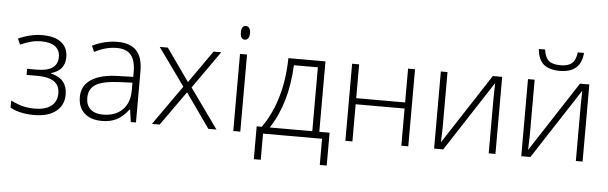

<svg xmlns="http://www.w3.org/2000/svg" viewBox="-54 -940 4171 1317"><g transform="rotate(5 2031.5 -281.5)"><path d="M189 -301.8Q333 -301.8 333 -400.9Q333 -448.2 299.8 -473.1Q266.6 -498 205.1 -498Q166 -498 132.3 -489Q98.6 -480 60.1 -462.9L42 -502.9Q127 -541 207 -541Q293.9 -541 338.9 -504.9Q383.8 -468.8 383.8 -404.8Q383.8 -312.5 289.1 -287.1V-284.2Q348.1 -269.5 375 -235.6Q401.9 -201.7 401.9 -148.9Q401.9 -75.2 347.9 -32.7Q293.9 9.8 198.2 9.8Q146.5 9.8 103.8 -0.2Q61 -10.3 33.2 -26.9V-75.2Q83.5 -51.3 120.1 -42.7Q156.7 -34.2 198.2 -34.2Q270.5 -34.2 310.8 -64.7Q351.1 -95.2 351.1 -151.9Q351.1 -207 312.5 -233.4Q273.9 -259.8 196.8 -259.8H123V-301.8Z M863.3 0 851.1 -84H847.2Q807.1 -32.7 764.9 -11.5Q722.7 9.8 665 9.8Q586.9 9.8 543.5 -30.3Q500 -70.3 500 -141.1Q500 -218.8 564.7 -261.7Q629.4 -304.7 752 -307.1L853 -310.1V-345.2Q853 -420.9 822.3 -459.5Q791.5 -498 723.1 -498Q649.4 -498 570.3 -457L552.2 -499Q639.6 -540 725.1 -540Q812.5 -540 855.7 -494.6Q898.9 -449.2 898.9 -353V0ZM668 -34.2Q752.9 -34.2 802 -82.8Q851.1 -131.3 851.1 -217.8V-270L758.3 -266.1Q646.5 -260.7 598.9 -231.2Q551.3 -201.7 551.3 -139.2Q551.3 -89.4 581.8 -61.8Q612.3 -34.2 668 -34.2Z M1201.2 -272.9 1016.1 -530.8H1071.8L1230 -307.1L1386.7 -530.8H1439.9L1257.8 -272.9L1453.1 0H1397L1230 -236.8L1062 0H1008.8Z M1617.2 0H1568.8V-530.8H1617.2ZM1562 -678.2Q1562 -725.1 1592.8 -725.1Q1607.9 -725.1 1616.5 -712.9Q1625 -700.7 1625 -678.2Q1625 -656.2 1616.5 -643.6Q1607.9 -630.9 1592.8 -630.9Q1562 -630.9 1562 -678.2Z M2228 180.2H2180.2V0H1773.9V180.2H1726.1V-45.9H1761.2Q1827.6 -139.2 1863.8 -262.2Q1899.9 -385.3 1901.9 -530.8H2157.2V-45.9H2228ZM2108.9 -45.9V-485.8H1943.8Q1932.1 -221.7 1815.9 -45.9Z M2389.2 -530.8V-297.9H2726.1V-530.8H2773.9V0H2726.1V-255.9H2389.2V0H2340.8V-530.8Z M2997.6 -530.8V-147L2994.6 -46.9L3309.6 -530.8H3374V0H3327.6V-381.3L3329.6 -483.9L3014.6 0H2951.7V-530.8Z M3597.7 -530.8V-147L3594.7 -46.9L3909.7 -530.8H3974.1V0H3927.7V-381.3L3929.7 -483.9L3614.7 0H3551.8V-530.8ZM3763.2 -606Q3690.4 -606 3652.3 -638.4Q3614.3 -670.9 3607.9 -743.2H3650.9Q3658.2 -689.5 3684.1 -667.2Q3710 -645 3764.2 -645Q3817.9 -645 3844 -668Q3870.1 -690.9 3876 -743.2H3918.9Q3908.7 -606 3763.2 -606Z"/></g></svg>

Font: JBL Sans
Style: Light
Weight: 300
Version: Version 1.10